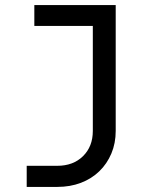

<svg xmlns="http://www.w3.org/2000/svg" viewBox="-20 -570 640 755"><path d="M345 -468H115V-550H435V-55Q435 -7 418 33.5Q401 74 370.5 103.5Q340 133 298 149Q256 165 205 165H85V82H205Q268 82 306.5 44Q345 6 345 -55Z"/></svg>

Font: JetBrainsMono NF
Style: Regular
Weight: 400
Monospace: yes
Designer: Philipp Nurullin, Konstantin Bulenkov
Foundry: JetBrains
Version: Version 1.0.2; ttfautohint (v1.8.3)